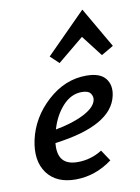

<svg xmlns="http://www.w3.org/2000/svg" viewBox="-82 -763 601 824"><g transform="rotate(-10 218.5 -350.5)"><path d="M313 -592 199 -498 162 -533 335 -707 437 -531 384 -500ZM302 -425Q362 -425 385.5 -395Q409 -365 399 -320Q372 -195 122 -163Q112 -66 202 -66Q260 -66 309 -97L341 -49Q267 6 181 6Q97 6 57 -48.5Q17 -103 36 -192Q57 -287 133 -356Q209 -425 302 -425ZM315 -315Q319 -330 309.5 -344.5Q300 -359 271 -359Q224 -359 187.5 -319Q151 -279 134 -220Q210 -234 259 -259.5Q308 -285 315 -315Z"/></g></svg>

Font: EauTestInfant Semibold
Style: Italic
Weight: 600
Italic angle: -12°
Designer: Christian Thalmann (Catharsis Fonts)
Version: Version 0.001;PS 000.001;hotconv 1.0.88;makeotf.lib2.5.64775